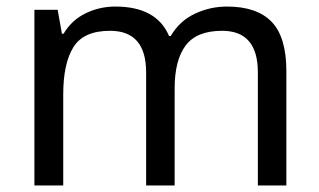

<svg xmlns="http://www.w3.org/2000/svg" viewBox="-20 -566 975 586"><path d="M673 -546Q764 -546 809 -499.5Q854 -453 854 -349V0H767V-345Q767 -472 658 -472Q580 -472 546.5 -427Q513 -382 513 -296V0H426V-345Q426 -472 316 -472Q235 -472 204 -422Q173 -372 173 -278V0H85V-536H156L169 -463H174Q199 -505 241.5 -525.5Q284 -546 332 -546Q458 -546 496 -456H501Q528 -502 574.5 -524Q621 -546 673 -546Z"/></svg>

Font: Noto Sans Multani
Style: Regular
Weight: 400
Designer: Monotype Design Team
Foundry: Monotype Imaging Inc.
Version: Version 2.002; ttfautohint (v1.8.4.7-5d5b)